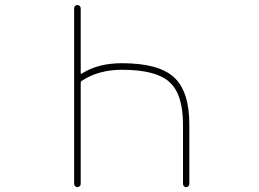

<svg xmlns="http://www.w3.org/2000/svg" viewBox="-20 -773 1040 770"><path d="M713.9 -35.2V-273.4Q713.9 -395.5 659.2 -444.3Q605.5 -493.2 468.8 -493.2Q375 -493.2 306.6 -448.2Q303.7 -445.3 303.7 -441.4V-35.2Q303.7 -30.3 299.8 -26.4Q295.9 -22.5 290.5 -22.5Q285.2 -22.5 281.2 -26.4Q277.3 -30.3 277.3 -35.2V-740.2Q277.3 -745.1 281.2 -749Q285.2 -752.9 290.5 -752.9Q295.9 -752.9 299.8 -749Q303.7 -745.1 303.7 -740.2V-479.5Q303.7 -475.6 306.6 -477.5L310.5 -479.5Q375 -519.5 468.8 -519.5Q615.2 -519.5 676.8 -463.9Q739.3 -408.2 739.3 -273.4V-35.2Q739.3 -30.3 735.4 -26.4Q731.4 -22.5 726.6 -22.5Q721.7 -22.5 717.8 -26.4Q713.9 -30.3 713.9 -35.2Z"/></svg>

Font: Rounded Mgen+ 1mn thin
Style: Regular
Weight: 100
Designer: [Source Han Sans]
Ryoko NISHIZUKA  (kana & ideographs); Paul D. Hunt (Latin, Greek & Cyrillic); Wenlong ZHANG  (bopomofo
Version: Version 1.059.20150602